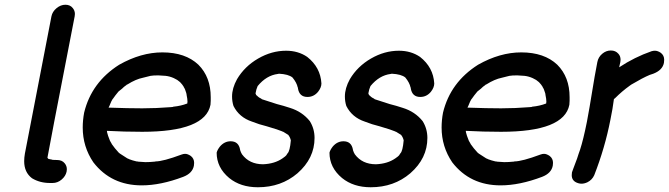

<svg xmlns="http://www.w3.org/2000/svg" viewBox="-20 -764 2822 810"><path d="M185 -94Q189 -92 198 -91Q199 -89 220.5 -89Q242 -89 253 -75Q262 -64 262 -50Q262 -45 261 -40Q257 -21 240 -6.5Q223 8 202 8H191Q148 8 115 -12Q82 -37 82 -84Q82 -99 85 -116L197 -695Q201 -715 218.5 -729.5Q236 -744 256 -744Q276 -744 287 -730Q296 -719 296 -705Q296 -700 295 -695Q180 -104 180 -98H181L182 -96Q184 -93 186 -93Z M578 18Q449 18 374 -79Q329 -145 329 -226Q329 -257 335 -289Q366 -417 483 -491Q575 -543 665 -543Q762 -543 817 -491Q869 -439 869 -354V-339Q869 -331 868 -322Q846 -208 580 -208Q504 -208 431 -212L432 -205L436 -191L444 -170L451 -158V-157Q464 -138 481 -120L486 -116L517 -96Q518 -96 519.5 -95Q521 -94 523 -93.5Q525 -93 526 -92Q539 -87 556 -83Q561 -83 563 -82L593 -80Q612 -80 631 -82Q636 -82 636 -83Q668 -83 746 -112Q754 -115 761 -115Q772 -115 785 -106Q799 -95 799 -77Q799 -71 798 -65Q792 -33 753 -18Q658 18 578 18ZM580 -307Q639 -307 701 -312Q705 -313 710 -313Q710 -314 712 -314Q743 -317 769 -327H770Q771 -330 771 -335Q771 -346 767 -365V-367Q767 -369 766 -370V-371Q761 -389 755 -397V-398Q749 -408 741 -416L739 -418Q728 -428 716 -433L712 -435Q696 -442 679 -444L648 -446Q626 -446 615 -444L583 -436Q553 -430 518 -408Q515 -408 511 -403H510Q502 -397 495 -390L480 -378Q465 -360 457 -348L456 -347Q456 -346 455 -346Q449 -336 445.5 -326.5Q442 -317 438 -310Q521 -307 580 -307Z M1062 -363Q1061 -363 1061 -364ZM1068 26Q995 26 947 -13Q894 -57 894 -120Q897 -132 908 -146Q927 -168 953 -168Q987 -168 993 -132V-131Q996 -121 1001 -113Q1032 -71 1090 -71Q1139 -73 1172 -96Q1185 -105 1187.5 -108.5Q1190 -112 1193 -117Q1203 -126 1207 -172Q1204 -185 1196 -195L1175 -208Q1173 -208 1170 -210Q1157 -216 1106 -231Q1073 -239 1043 -251Q989 -269 965 -317Q959 -336 959 -357Q959 -392 980 -430Q1012 -484 1069 -517Q1126 -550 1187 -550Q1238 -550 1276 -524Q1332 -480 1336 -412Q1336 -395 1322 -377Q1304 -355 1277 -355Q1243 -355 1237 -391V-393Q1237 -395 1236 -395Q1232 -415 1214 -437Q1197 -451 1157 -453Q1155 -452 1152 -452Q1104 -446 1067 -401Q1061 -388 1058 -370L1062 -360V-363Q1070 -353 1082 -348Q1083 -346 1086 -345Q1140 -327 1148 -325Q1176 -318 1203 -309Q1255 -293 1287 -253Q1307 -221 1307 -182Q1307 -96 1235 -33Q1166 26 1068 26Z M1538 -363Q1537 -363 1537 -364ZM1544 26Q1471 26 1423 -13Q1370 -57 1370 -120Q1373 -132 1384 -146Q1403 -168 1429 -168Q1463 -168 1469 -132V-131Q1472 -121 1477 -113Q1508 -71 1566 -71Q1615 -73 1648 -96Q1661 -105 1663.5 -108.5Q1666 -112 1669 -117Q1679 -126 1683 -172Q1680 -185 1672 -195L1651 -208Q1649 -208 1646 -210Q1633 -216 1582 -231Q1549 -239 1519 -251Q1465 -269 1441 -317Q1435 -336 1435 -357Q1435 -392 1456 -430Q1488 -484 1545 -517Q1602 -550 1663 -550Q1714 -550 1752 -524Q1808 -480 1812 -412Q1812 -395 1798 -377Q1780 -355 1753 -355Q1719 -355 1713 -391V-393Q1713 -395 1712 -395Q1708 -415 1690 -437Q1673 -451 1633 -453Q1631 -452 1628 -452Q1580 -446 1543 -401Q1537 -388 1534 -370L1538 -360V-363Q1546 -353 1558 -348Q1559 -346 1562 -345Q1616 -327 1624 -325Q1652 -318 1679 -309Q1731 -293 1763 -253Q1783 -221 1783 -182Q1783 -96 1711 -33Q1642 26 1544 26Z M2092 18Q1963 18 1888 -79Q1843 -145 1843 -226Q1843 -257 1849 -289Q1880 -417 1997 -491Q2089 -543 2179 -543Q2276 -543 2331 -491Q2383 -439 2383 -354V-339Q2383 -331 2382 -322Q2360 -208 2094 -208Q2018 -208 1945 -212L1946 -205L1950 -191L1958 -170L1965 -158V-157Q1978 -138 1995 -120L2000 -116L2031 -96Q2032 -96 2033.5 -95Q2035 -94 2037 -93.5Q2039 -93 2040 -92Q2053 -87 2070 -83Q2075 -83 2077 -82L2107 -80Q2126 -80 2145 -82Q2150 -82 2150 -83Q2182 -83 2260 -112Q2268 -115 2275 -115Q2286 -115 2299 -106Q2313 -95 2313 -77Q2313 -71 2312 -65Q2306 -33 2267 -18Q2172 18 2092 18ZM2094 -307Q2153 -307 2215 -312Q2219 -313 2224 -313Q2224 -314 2226 -314Q2257 -317 2283 -327H2284Q2285 -330 2285 -335Q2285 -346 2281 -365V-367Q2281 -369 2280 -370V-371Q2275 -389 2269 -397V-398Q2263 -408 2255 -416L2253 -418Q2242 -428 2230 -433L2226 -435Q2210 -442 2193 -444L2162 -446Q2140 -446 2129 -444L2097 -436Q2067 -430 2032 -408Q2029 -408 2025 -403H2024Q2016 -397 2009 -390L1994 -378Q1979 -360 1971 -348L1970 -347Q1970 -346 1969 -346Q1963 -336 1959.5 -326.5Q1956 -317 1952 -310Q2035 -307 2094 -307Z M2433 11Q2427 11 2420 9Q2392 1 2392 -25Q2392 -31 2393 -37Q2395 -44 2398 -51Q2420 -108 2421 -115L2427 -132Q2441 -175 2456 -250Q2468 -314 2478 -377Q2488 -440 2500 -502Q2504 -523 2520.5 -537Q2537 -551 2557 -551Q2577 -551 2589 -537Q2598 -527 2598 -512Q2598 -507 2597 -502L2592 -480Q2657 -523 2729 -548Q2736 -550 2743 -550Q2755 -550 2768 -541Q2782 -530 2782 -512Q2782 -506 2781 -499Q2775 -468 2736 -453L2721 -448Q2692 -436 2643 -407L2636 -402Q2604 -379 2575 -350L2570 -346Q2565 -306 2555 -258Q2532 -140 2487 -25Q2478 -5 2458 5Q2445 11 2433 11Z"/></svg>

Font: Bad Comic
Style: Italic
Weight: 400
Italic angle: -11°
Designer: GGBotNet
Foundry: GGBotNet
Version: 0.95